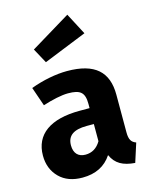

<svg xmlns="http://www.w3.org/2000/svg" viewBox="-125 -916 799 1014"><g transform="rotate(-15 274.0 -409.0)"><path d="M125 -703 169 -622 405 -717 343 -835ZM484 -360C484 -485 416 -548 264 -548C204 -548 131 -534 64 -509L100 -405C152 -422 204 -433 239 -433C306 -433 329 -414 329 -351V-328H275C114 -328 26 -265 26 -149C26 -100 42 -60 73 -29C104 2 146 17 199 17C271 17 324 -10 359 -63C382 -12 422 9 487 14L520 -89C495 -98 484 -114 484 -154ZM245 -96C206 -96 183 -120 183 -163C183 -216 218 -241 290 -241H329V-147C309 -113 281 -96 245 -96Z"/></g></svg>

Font: Fira Sans
Style: Bold
Weight: 700
Designer: Carrois Corporate & Edenspiekermann AG
Foundry: Carrois Corporate GbR & Edenspiekermann AG
Version: Version 4.203